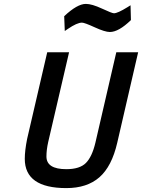

<svg xmlns="http://www.w3.org/2000/svg" viewBox="-20 -953 728 984"><path d="M543 -789Q518 -789 465.5 -813Q413 -837 400 -837Q375 -837 328 -805L312 -794L309 -870Q376 -933 420 -933Q451 -933 502.5 -909Q554 -885 564 -885Q583 -885 633 -916L649 -926L651 -850Q588 -789 543 -789ZM227 -225Q218 -185 218 -151Q218 -86 320 -86Q389 -86 420.5 -118Q452 -150 469 -222L576 -685H688L581 -222Q553 -100 489.5 -44.5Q426 11 320 11Q107 11 107 -139Q107 -181 119 -241L222 -685H334Z"/></svg>

Font: Titillium Web
Style: SemiBold Italic
Weight: 600
Italic angle: -13°
Version: Version 1.001;PS 57.000;hotconv 1.0.70;makeotf.lib2.5.55311